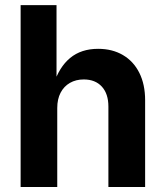

<svg xmlns="http://www.w3.org/2000/svg" viewBox="-20 -748 663 768"><path d="M209 0H62.5V-727.5H206.1V-409.7H194.3Q216.3 -479.5 260.5 -516.1Q304.7 -552.7 372.6 -552.7Q429.2 -552.7 471.7 -527.8Q514.2 -502.9 537.4 -456.5Q560.5 -410.2 560.5 -347.2V0H413.6V-321.8Q413.6 -372.6 387.5 -401.4Q361.3 -430.2 314.9 -430.2Q283.7 -430.2 259.8 -416.5Q235.8 -402.8 222.4 -377.2Q209 -351.6 209 -315.9Z"/></svg>

Font: Inter RS Variable
Style: Regular
Weight: 400
Designer: Rasmus Andersson (customised by Maria Ramos and Noel Pretorius)
Foundry: rsms
Version: Version 3.001;Glyphs 3.2.3 (3260)